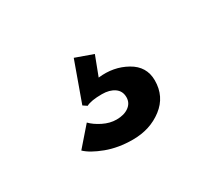

<svg xmlns="http://www.w3.org/2000/svg" viewBox="-61 -129 505 451"><g transform="rotate(-30 192.0 97.0)"><path d="M168 -21 215.5 -4 195.5 48.5Q238 43.5 272.2 62.8Q306.5 82 306.5 120Q306.5 163.5 273 189.2Q239.5 215 192.5 215Q153.5 215 121.5 203Q89.5 191 74.5 176.5L118.5 126Q129 137 147 146Q165 155 183 155Q203.5 155 216.2 145.8Q229 136.5 229 121Q229 104 216 95Q203 86 182.5 86Q153 86 140 93L129.5 86Z"/></g></svg>

Font: League Spartan SemiBold
Style: Regular
Weight: 600
Foundry: The League of Moveable Type
Version: Version 2.002